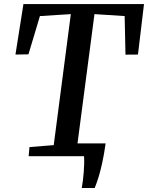

<svg xmlns="http://www.w3.org/2000/svg" viewBox="-20 -763 724 938"><path d="M379.5 155.5Q382.5 138 385 118.8Q387.5 99.5 389 79.2Q390.5 59 391.2 39Q392 19 390.5 0L340 -62.5H496Q488.5 -9 479.5 32.2Q470.5 73.5 461 103.8Q451.5 134 442.5 155.5ZM120 0 124 -44.5 242.5 -54 326 -694 175 -684.5 119 -497.5 55.5 -496.5 94.5 -743H683.5L654 -496.5L593 -496L589 -684.5L441.5 -694L357.5 -54L480.5 -44.5L477 0Z"/></svg>

Font: Merriweather 20pt Medium
Style: Italic
Weight: 500
Italic angle: -7.8°
Version: Version 2.101